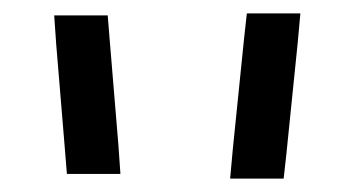

<svg xmlns="http://www.w3.org/2000/svg" viewBox="-20 -763 530 287"><path d="M345 -707 328 -540 324 -496H404L408 -532L425 -699L429 -743H349ZM64 -697 77 -540 80 -503H160L157 -546L144 -703L141 -740H61Z"/></svg>

Font: Nordica Advanced
Style: Regular
Weight: 300
Version: Version 1.07